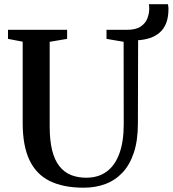

<svg xmlns="http://www.w3.org/2000/svg" viewBox="-20 -885 822 914"><path d="M378.5 8.5Q281 8.5 216.5 -23.5Q152 -55.5 120 -123.5Q88 -191.5 88 -299V-686.5L18 -700V-743H299.5V-700L216.5 -686V-284.5Q216.5 -216.5 228.2 -169.5Q240 -122.5 262.8 -93.8Q285.5 -65 317.8 -52Q350 -39 390.5 -39Q448.5 -39 488.2 -68.5Q528 -98 548.5 -154.8Q569 -211.5 569 -293L568.5 -686L487 -700V-743H583.5Q627 -743 650 -758.8Q673 -774.5 681.8 -798Q690.5 -821.5 690.5 -844Q690.5 -851 690 -856.2Q689.5 -861.5 688.5 -865H779.5Q780.5 -860 781.2 -854.5Q782 -849 782 -843.5Q782 -802.5 771 -774.8Q760 -747 740.2 -730Q720.5 -713 694.2 -704.2Q668 -695.5 637.5 -693.5L636.5 -298Q636.5 -216.5 617.2 -158.5Q598 -100.5 563.2 -63.5Q528.5 -26.5 481.5 -9Q434.5 8.5 378.5 8.5Z"/></svg>

Font: Merriweather 60pt SemiBold
Style: Regular
Weight: 600
Version: Version 2.100